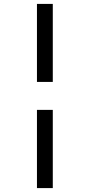

<svg xmlns="http://www.w3.org/2000/svg" viewBox="-20 -760 459 982"><path d="M169 202V-198H250V202ZM169 -341V-740H250V-341Z"/></svg>

Font: Lexend Peta Light
Style: Regular
Weight: 300
Version: Version 1.007